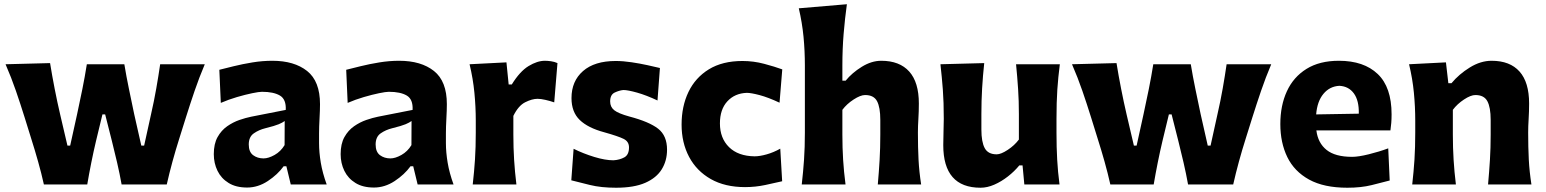

<svg xmlns="http://www.w3.org/2000/svg" viewBox="-20 -860 7207 895"><path d="M184.6 0Q172.9 -52.7 157.7 -106.4Q142.6 -160.2 125.5 -213.9L94.7 -313Q75.2 -375.5 54.2 -436.5Q33.2 -497.6 5.9 -560.5L213.4 -565.9Q222.7 -508.3 234.9 -445.8Q247.1 -383.3 260.7 -325.2L294.4 -181.2H307.1L339.4 -327.6Q352.1 -386.2 363.8 -444.1Q375.5 -502 384.8 -560.5H559.6Q568.8 -504.4 581.1 -445.3Q593.3 -386.2 605.5 -328.1L638.7 -181.2H651.9L685.1 -332Q697.8 -387.2 708.5 -448Q719.2 -508.8 726.6 -560.5H934.6Q908.2 -498 887.2 -436.5Q866.2 -375 846.7 -313L815.9 -214.8Q781.2 -105.5 757.3 0H546.9Q538.1 -49.3 525.9 -102.1Q513.7 -154.8 501.5 -203.1L470.2 -326.7H457.5L427.2 -201.2Q416 -153.8 405.5 -101.6Q395 -49.3 386.7 0Z M1131.8 14.2Q1080.1 14.2 1045.7 -7.1Q1011.2 -28.3 993.9 -63.7Q976.6 -99.1 976.6 -141.6Q976.6 -189.5 994.1 -220.9Q1011.7 -252.4 1039.1 -271.5Q1066.4 -290.5 1096.2 -300.8Q1126 -311 1150.4 -315.9L1312 -347.7Q1314.5 -397 1284.9 -414.6Q1255.4 -432.1 1201.2 -432.1Q1187.5 -432.1 1155.5 -425.5Q1123.5 -418.9 1084.5 -407.5Q1045.4 -396 1009.3 -380.4L1002.4 -534.7Q1029.8 -541.5 1070.1 -551.5Q1110.4 -561.5 1157 -569.1Q1203.6 -576.7 1249.5 -576.7Q1351.6 -576.7 1411.6 -529.1Q1471.7 -481.4 1471.7 -374.5Q1471.7 -347.2 1469.5 -307.9Q1467.3 -268.6 1467.3 -237.8V-192.9Q1467.3 -149.9 1475.3 -101.8Q1483.4 -53.7 1502.9 0H1335.4L1314.9 -85H1302.2Q1274.4 -46.4 1228.5 -16.1Q1182.6 14.2 1131.8 14.2ZM1208.5 -121.6Q1231.4 -121.6 1260 -137.7Q1288.6 -153.8 1306.6 -183.6L1307.1 -295.9Q1297.4 -288.6 1279.5 -281Q1261.7 -273.4 1216.8 -262.2Q1187 -254.9 1163.3 -238.5Q1139.6 -222.2 1139.6 -186.5Q1139.6 -151.9 1159.9 -136.7Q1180.2 -121.6 1208.5 -121.6Z M1723.1 14.2Q1671.4 14.2 1637 -7.1Q1602.5 -28.3 1585.2 -63.7Q1567.9 -99.1 1567.9 -141.6Q1567.9 -189.5 1585.4 -220.9Q1603 -252.4 1630.4 -271.5Q1657.7 -290.5 1687.5 -300.8Q1717.3 -311 1741.7 -315.9L1903.3 -347.7Q1905.8 -397 1876.2 -414.6Q1846.7 -432.1 1792.5 -432.1Q1778.8 -432.1 1746.8 -425.5Q1714.8 -418.9 1675.8 -407.5Q1636.7 -396 1600.6 -380.4L1593.8 -534.7Q1621.1 -541.5 1661.4 -551.5Q1701.7 -561.5 1748.3 -569.1Q1794.9 -576.7 1840.8 -576.7Q1942.9 -576.7 2002.9 -529.1Q2063 -481.4 2063 -374.5Q2063 -347.2 2060.8 -307.9Q2058.6 -268.6 2058.6 -237.8V-192.9Q2058.6 -149.9 2066.7 -101.8Q2074.7 -53.7 2094.2 0H1926.8L1906.2 -85H1893.6Q1865.7 -46.4 1819.8 -16.1Q1773.9 14.2 1723.1 14.2ZM1799.8 -121.6Q1822.8 -121.6 1851.3 -137.7Q1879.9 -153.8 1897.9 -183.6L1898.4 -295.9Q1888.7 -288.6 1870.8 -281Q1853 -273.4 1808.1 -262.2Q1778.3 -254.9 1754.6 -238.5Q1731 -222.2 1731 -186.5Q1731 -151.9 1751.2 -136.7Q1771.5 -121.6 1799.8 -121.6Z M2183.6 0Q2190.4 -59.6 2194.1 -116.2Q2197.8 -172.9 2197.8 -242.2V-298.3Q2197.8 -362.3 2191.4 -427.7Q2185.1 -493.2 2168.9 -560.5L2340.8 -569.3L2351.1 -466.3H2365.7Q2403.3 -527.3 2443.8 -552Q2484.4 -576.7 2520 -576.7Q2532.7 -576.7 2548.6 -574.5Q2564.5 -572.3 2578.6 -565.9L2563.5 -382.8Q2543.9 -389.6 2522.2 -394.5Q2500.5 -399.4 2485.8 -399.4Q2460.4 -399.4 2428.5 -383.5Q2396.5 -367.7 2373 -319.8V-232.9Q2373 -170.4 2376.5 -115Q2379.9 -59.6 2387.2 0Z M2851.6 15.1Q2781.7 15.1 2729.7 2.2Q2677.7 -10.7 2643.1 -19.5L2653.8 -166.5Q2699.2 -144 2750.2 -128.4Q2801.3 -112.8 2839.8 -112.8Q2869.1 -114.7 2890.6 -126.7Q2912.1 -138.7 2912.1 -172.9Q2912.1 -200.2 2887 -212.6Q2861.8 -225.1 2797.4 -243.2Q2720.7 -263.7 2682.4 -300.8Q2644 -337.9 2644 -402.8Q2644 -481.9 2697.8 -528.8Q2751.5 -575.7 2850.1 -575.7Q2884.8 -575.7 2923.8 -569.8Q2962.9 -564 2998.3 -556.2Q3033.7 -548.3 3056.2 -543L3044.9 -391.6Q2993.2 -416 2950 -428.2Q2906.7 -440.4 2885.7 -440.4Q2866.2 -438.5 2845.2 -428.5Q2824.2 -418.5 2824.2 -387.2Q2824.2 -361.3 2843.3 -346.2Q2862.3 -331.1 2913.6 -316.9Q3006.3 -292.5 3047.9 -260Q3089.4 -227.5 3089.4 -162.1Q3089.4 -110.8 3064.7 -70.8Q3040 -30.8 2987.8 -7.8Q2935.5 15.1 2851.6 15.1Z M3453.1 12.2Q3359.4 12.2 3293.2 -25.4Q3227.1 -63 3192.1 -128.9Q3157.2 -194.8 3157.2 -279.3Q3157.2 -364.3 3189.2 -431.2Q3221.2 -498 3284.4 -536.9Q3347.7 -575.7 3440.9 -575.7Q3492.7 -575.7 3542.2 -562.5Q3591.8 -549.3 3626.5 -536.6L3613.8 -381.3Q3560.5 -406.2 3520.8 -416.7Q3481 -427.2 3461.4 -427.2Q3405.3 -425.3 3370.6 -387.7Q3335.9 -350.1 3335.9 -284.7Q3335.9 -215.8 3378.4 -174.1Q3420.9 -132.3 3497.6 -131.3Q3521.5 -131.3 3553.7 -140.4Q3585.9 -149.4 3617.2 -167L3626 -15.1Q3593.3 -7.3 3547.1 2.4Q3501 12.2 3453.1 12.2Z M3717.3 0Q3724.1 -59.6 3728 -116.2Q3731.9 -172.9 3731.9 -242.2V-554.2Q3731.9 -622.6 3725.6 -688.5Q3719.2 -754.4 3703.6 -821.3L3927.7 -840.3Q3918.5 -773.9 3912.6 -702.9Q3906.7 -631.8 3906.7 -554.2V-483.9H3921.9Q3951.7 -520.5 3997.1 -548.6Q4042.5 -576.7 4087.9 -576.7Q4173.3 -576.7 4218.3 -526.6Q4263.2 -476.6 4263.2 -377.4Q4263.2 -340.8 4261 -306.2Q4258.8 -271.5 4258.8 -242.2Q4258.8 -172.9 4261.7 -116.2Q4264.6 -59.6 4273.9 0H4071.8Q4077.1 -59.6 4080.3 -115Q4083.5 -170.4 4083.5 -232.9V-301.3Q4083.5 -359.4 4068.4 -388.2Q4053.2 -417 4012.7 -417Q3991.2 -417 3959.2 -396.2Q3927.2 -375.5 3906.7 -348.1V-232.9Q3906.7 -170.4 3910.2 -115Q3913.6 -59.6 3921.4 0Z M4550.8 15.1Q4377 15.1 4377 -183.6Q4377 -220.2 4378.2 -248.3Q4379.4 -276.4 4379.4 -306.2Q4379.4 -384.8 4375 -442.6Q4370.6 -500.5 4363.8 -560.5L4567.9 -565.9Q4561.5 -505.9 4558.1 -448.2Q4554.7 -390.6 4554.7 -328.1V-256.3Q4554.7 -198.2 4570.3 -169.4Q4585.9 -140.6 4626 -140.6Q4646 -140.6 4677.5 -161.4Q4709 -182.1 4729.5 -209.5V-328.1Q4729.5 -390.6 4725.8 -445.6Q4722.2 -500.5 4716.3 -560.5H4920.4Q4912.6 -500.5 4908.7 -442.6Q4904.8 -384.8 4904.8 -306.2V-242.2Q4904.8 -172.9 4908 -116.2Q4911.1 -59.6 4918.9 0H4754.9L4746.6 -88.9H4731.4Q4708.5 -61 4678.2 -37.4Q4647.9 -13.7 4615 0.7Q4582 15.1 4550.8 15.1Z M5155.8 0Q5144 -52.7 5128.9 -106.4Q5113.8 -160.2 5096.7 -213.9L5065.9 -313Q5046.4 -375.5 5025.4 -436.5Q5004.4 -497.6 4977.1 -560.5L5184.6 -565.9Q5193.8 -508.3 5206.1 -445.8Q5218.3 -383.3 5231.9 -325.2L5265.6 -181.2H5278.3L5310.5 -327.6Q5323.2 -386.2 5335 -444.1Q5346.7 -502 5356 -560.5H5530.8Q5540 -504.4 5552.2 -445.3Q5564.5 -386.2 5576.7 -328.1L5609.9 -181.2H5623L5656.2 -332Q5668.9 -387.2 5679.7 -448Q5690.4 -508.8 5697.8 -560.5H5905.8Q5879.4 -498 5858.4 -436.5Q5837.4 -375 5817.9 -313L5787.1 -214.8Q5752.4 -105.5 5728.5 0H5518.1Q5509.3 -49.3 5497.1 -102.1Q5484.9 -154.8 5472.7 -203.1L5441.4 -326.7H5428.7L5398.4 -201.2Q5387.2 -153.8 5376.7 -101.6Q5366.2 -49.3 5357.9 0Z M6260.7 15.1Q6151.4 15.1 6082.3 -22.9Q6013.2 -61 5980.7 -127.9Q5948.2 -194.8 5948.2 -281.7Q5948.2 -368.2 5978.8 -434.6Q6009.3 -501 6070.1 -538.8Q6130.9 -576.7 6221.2 -576.7Q6337.4 -576.7 6402.1 -515.1Q6466.8 -453.6 6466.8 -327.1Q6466.8 -304.7 6465.3 -286.9Q6463.9 -269 6461.4 -252H6116.2Q6123.5 -193.4 6163.8 -161.1Q6204.1 -128.9 6282.7 -128.9Q6312.5 -128.9 6360.8 -140.9Q6409.2 -152.8 6451.2 -168.5L6458 -18.6Q6422.9 -9.3 6373.8 2.9Q6324.7 15.1 6260.7 15.1ZM6314 -330.1Q6315.4 -391.1 6291 -424.6Q6266.6 -458 6223.1 -460Q6178.2 -457.5 6149.2 -422.6Q6120.1 -387.7 6115.2 -326.7Z M6563 0Q6569.8 -59.6 6573.5 -116.2Q6577.1 -172.9 6577.1 -242.2V-298.3Q6577.1 -362.3 6570.8 -427.7Q6564.5 -493.2 6548.3 -560.5L6720.2 -569.3L6731.4 -472.2H6746.1Q6780.8 -514.2 6831.3 -545.4Q6881.8 -576.7 6933.1 -576.7Q7018.6 -576.7 7063.2 -526.6Q7107.9 -476.6 7107.9 -377.4Q7107.9 -340.8 7105.7 -306.2Q7103.5 -271.5 7103.5 -242.2Q7103.5 -172.9 7106.4 -116.2Q7109.4 -59.6 7118.7 0H6916.5Q6921.9 -59.6 6925.3 -115Q6928.7 -170.4 6928.7 -232.9V-301.3Q6928.7 -359.4 6913.3 -388.2Q6897.9 -417 6857.4 -417Q6835.9 -417 6804.4 -396.2Q6772.9 -375.5 6752.4 -348.1V-232.9Q6752.4 -170.4 6755.9 -115Q6759.3 -59.6 6766.6 0Z"/></svg>

Font: Pinar-DS1-FD Bold
Style: Regular
Weight: 700
Designer: Amin Abedi
Version: Version 2.000